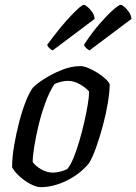

<svg xmlns="http://www.w3.org/2000/svg" viewBox="-20 -773 563 793"><path d="M148 0Q131 0 107.5 -12Q84 -24 62.5 -43Q41 -62 30 -82Q30 -124 38.5 -173Q47 -222 59.5 -270Q72 -318 87 -355.5Q102 -393 116 -411Q130 -426 162.5 -447Q195 -468 235 -484Q275 -500 312 -500Q326 -500 345 -492Q364 -484 383 -472Q402 -460 416 -447Q430 -434 433 -425Q433 -394 425.5 -348.5Q418 -303 405 -254.5Q392 -206 377 -164Q362 -122 347 -98Q308 -52 253.5 -26Q199 0 148 0ZM199 -60Q211 -60 228 -64Q245 -68 258 -75Q271 -90 283.5 -120.5Q296 -151 307.5 -190Q319 -229 328 -268.5Q337 -308 342.5 -341.5Q348 -375 348 -395Q333 -412 309 -425.5Q285 -439 260 -439Q247 -439 233 -435.5Q219 -432 205 -426Q184 -394 167.5 -349Q151 -304 139.5 -256.5Q128 -209 121.5 -168Q115 -127 115 -104Q127 -87 150.5 -73.5Q174 -60 199 -60ZM350 -565Q343 -568 335.5 -575Q328 -582 327 -588Q358 -636 390.5 -673.5Q423 -711 447 -732Q471 -753 478 -753Q484 -753 494 -744.5Q504 -736 513 -722.5Q522 -709 523 -695ZM198 -565Q191 -567 183.5 -574.5Q176 -582 175 -588Q230 -663 273 -708Q316 -753 326 -753Q331 -753 341.5 -744.5Q352 -736 361 -723Q370 -710 371 -695Z"/></svg>

Font: Texturina
Style: Italic
Weight: 400
Italic angle: -11°
Designer: Guillermo Torres Carreño
Foundry: Omnibus-Type
Version: Version 1.002; ttfautohint (v1.8.3)